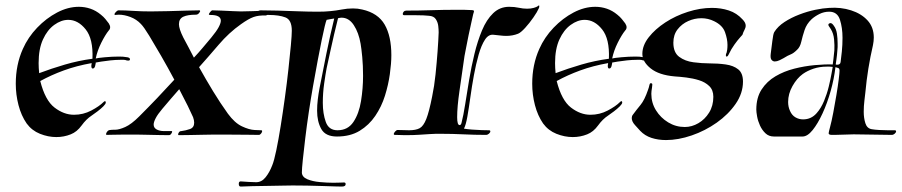

<svg xmlns="http://www.w3.org/2000/svg" viewBox="-20 -496 3315 706"><path d="M187 8Q157 8 127 -4Q97 -16 78 -42Q58 -71 48 -109.5Q38 -148 38 -188Q38 -258 64 -316Q83 -359 116.5 -394Q150 -429 190 -450Q230 -471 270 -471Q292 -471 312.5 -464Q333 -457 351 -442Q361 -434 367.5 -426Q374 -418 380 -410Q385 -402 385 -396Q385 -389 380 -384Q367 -368 352.5 -339Q338 -310 332 -281Q339 -283 366 -285.5Q393 -288 418 -288Q426 -288 432.5 -287.5Q439 -287 444 -286Q458 -285 458 -278Q458 -271 445 -274Q441 -276 435 -276Q429 -276 422 -276Q406 -276 386.5 -274Q367 -272 352 -269.5Q337 -267 332 -266Q332 -262 331 -259Q329 -244 321 -244Q315 -244 316 -257Q317 -259 317 -264Q261 -254 214.5 -237Q168 -220 128 -198Q146 -127 180.5 -100.5Q215 -74 252 -74Q286 -74 315.5 -89.5Q345 -105 361 -121Q364 -124 366 -124Q369 -124 369 -119Q369 -114 360 -105Q351 -96 338.5 -86.5Q326 -77 317 -71Q297 -58 280 -34.5Q263 -11 240 -2Q215 8 187 8ZM124 -227Q169 -244 218.5 -258.5Q268 -273 320 -280Q323 -353 295 -388Q267 -423 231 -423Q205 -423 179.5 -404.5Q154 -386 138 -351Q122 -316 122 -264Q122 -255 122.5 -246Q123 -237 124 -227Z M601 1Q588 1 563 0.5Q538 0 516 -0.5Q494 -1 489 -1H428Q409 -1 394.5 -0.5Q380 0 372 0Q370 0 370 -3Q370 -7 374.5 -12.5Q379 -18 385 -18Q390 -19 404 -19Q418 -19 440.5 -29Q463 -39 492 -68Q527 -103 558 -135.5Q589 -168 621 -203Q597 -248 572.5 -290.5Q548 -333 528.5 -365Q509 -397 498 -408Q482 -425 459.5 -433.5Q437 -442 417 -442Q413 -442 409.5 -441.5Q406 -441 404 -441Q401 -441 401 -443Q401 -447 406.5 -452.5Q412 -458 416 -458Q440 -458 470 -456Q500 -454 534 -454Q562 -454 598 -455Q634 -456 666 -457Q698 -458 713 -458Q716 -458 716 -455Q716 -453 711.5 -447.5Q707 -442 700 -442Q670 -442 654 -434.5Q638 -427 638 -407Q638 -390 654 -358Q664 -340 673.5 -321.5Q683 -303 693 -284Q710 -302 725.5 -320.5Q741 -339 757 -358Q776 -381 784 -396Q792 -411 792 -420Q792 -441 754 -441Q748 -441 748 -443Q748 -446 753 -452Q758 -458 761 -458Q772 -458 794 -457Q816 -456 837 -455Q858 -454 866 -454Q886 -454 909 -455Q932 -456 950 -456.5Q968 -457 972 -457Q975 -457 975 -455Q975 -451 968 -445Q961 -439 956 -439Q931 -440 912.5 -433.5Q894 -427 866 -407Q822 -376 784 -331.5Q746 -287 712 -249Q737 -204 763.5 -160.5Q790 -117 818 -78Q843 -44 869.5 -31.5Q896 -19 916 -18Q936 -17 941 -17Q944 -17 944 -14Q944 -10 940 -5Q936 0 932 0Q924 0 891 -0.5Q858 -1 824 -1H759Q753 -1 728.5 -0.5Q704 0 677.5 0.5Q651 1 637 1Q635 1 635 -2Q635 -5 638 -9.5Q641 -14 647 -14Q663 -16 678.5 -21.5Q694 -27 694 -45Q694 -54 690 -65Q684 -79 670.5 -106.5Q657 -134 639 -168Q624 -151 608.5 -133Q593 -115 577 -96Q560 -76 552.5 -61.5Q545 -47 545 -38Q545 -26 556 -20Q567 -14 583 -14H611Q613 -14 613 -12Q613 -9 609.5 -4Q606 1 601 1Z M865 190Q858 190 858 180Q858 171 865 171Q882 172 895 173Q908 174 922 174Q942 174 956.5 156Q971 138 981 112Q988 95 996 56.5Q1004 18 1012 -32Q1020 -82 1027.5 -136.5Q1035 -191 1040.5 -241Q1046 -291 1049.5 -329Q1053 -367 1053 -383Q1053 -423 1029.5 -432Q1006 -441 969 -441H935Q922 -441 922 -446Q922 -451 927.5 -454.5Q933 -458 938 -458L1001 -457Q1036 -456 1075.5 -454.5Q1115 -453 1149 -453Q1162 -453 1173 -453.5Q1184 -454 1194 -455Q1216 -457 1236.5 -461Q1257 -465 1278 -465Q1296 -465 1312 -461Q1370 -448 1394.5 -405.5Q1419 -363 1419 -293Q1419 -263 1413.5 -223.5Q1408 -184 1395.5 -144Q1383 -104 1360 -70Q1337 -36 1302.5 -15Q1268 6 1219 6Q1177 6 1161.5 -21.5Q1146 -49 1146 -89Q1146 -109 1148.5 -130Q1151 -151 1155 -172Q1166 -229 1180 -298Q1194 -367 1209 -428Q1201 -427 1194 -425.5Q1187 -424 1181 -423Q1176 -412 1163 -349Q1150 -286 1131 -179Q1123 -134 1115.5 -84Q1108 -34 1102.5 12Q1097 58 1093.5 91.5Q1090 125 1090 139Q1091 155 1110 163Q1129 171 1156 173.5Q1183 176 1206 176Q1219 176 1229.5 175.5Q1240 175 1244 175H1245Q1251 175 1251 181Q1251 190 1237 190Q1232 190 1212.5 189.5Q1193 189 1166 188Q1139 187 1109.5 186.5Q1080 186 1056 186Q1048 186 1023 186.5Q998 187 967 187.5Q936 188 908 188.5Q880 189 866 190ZM1221 -17Q1259 -17 1279.5 -47.5Q1300 -78 1307.5 -124.5Q1315 -171 1315 -217Q1315 -255 1312 -286.5Q1309 -318 1306 -335Q1299 -376 1281 -403.5Q1263 -431 1236 -431Q1231 -431 1223 -429Q1207 -365 1196.5 -316Q1186 -267 1181 -245Q1177 -224 1172 -189Q1167 -154 1167 -118Q1167 -78 1178 -47.5Q1189 -17 1221 -17Z M1469 1Q1461 1 1452 0.5Q1443 0 1432 0H1431Q1428 0 1428 -3Q1428 -7 1433 -12.5Q1438 -18 1442 -18Q1455 -18 1465.5 -17.5Q1476 -17 1484 -17Q1509 -17 1523 -24.5Q1537 -32 1547.5 -58.5Q1558 -85 1569 -141Q1577 -179 1581.5 -222.5Q1586 -266 1589 -307Q1592 -348 1593 -377Q1593 -387 1591.5 -400.5Q1590 -414 1582.5 -425.5Q1575 -437 1557 -438Q1539 -440 1511 -440Q1483 -440 1467 -440Q1461 -440 1461 -445Q1461 -449 1464.5 -453Q1468 -457 1474 -457Q1520 -457 1565.5 -458.5Q1611 -460 1657 -460Q1671 -460 1685 -460Q1699 -460 1712 -459Q1723 -459 1723 -455Q1723 -453 1722 -450.5Q1721 -448 1720 -444Q1718 -434 1713 -412.5Q1708 -391 1703 -366.5Q1698 -342 1694 -321Q1690 -300 1688 -290Q1678 -220 1669.5 -161.5Q1661 -103 1661 -65Q1661 -36 1670 -36Q1675 -36 1677 -44Q1684 -71 1690.5 -112.5Q1697 -154 1705 -202Q1713 -250 1724.5 -297.5Q1736 -345 1752.5 -384.5Q1769 -424 1793.5 -447.5Q1818 -471 1852 -471Q1872 -471 1887.5 -467.5Q1903 -464 1918 -464Q1932 -464 1942.5 -467Q1953 -470 1957 -473Q1960 -476 1962 -476Q1963 -476 1963 -473Q1963 -468 1961 -465Q1956 -453 1941.5 -432Q1927 -411 1911 -393.5Q1895 -376 1885 -372Q1875 -368 1864 -366Q1853 -364 1842 -364Q1831 -364 1819.5 -365.5Q1808 -367 1796 -368Q1777 -371 1763.5 -350.5Q1750 -330 1740 -295Q1730 -260 1722.5 -219Q1715 -178 1709.5 -138Q1704 -98 1698.5 -67Q1693 -36 1686 -23Q1697 -21 1715.5 -19.5Q1734 -18 1751.5 -17.5Q1769 -17 1777 -17H1778Q1783 -17 1783 -13Q1783 -9 1778 -4.5Q1773 0 1767 0Q1725 0 1684.5 -2Q1644 -4 1603 -4Q1593 -4 1582.5 -4Q1572 -4 1561 -3Q1542 -2 1522 -0.5Q1502 1 1469 1Z M2086 8Q2056 8 2026 -4Q1996 -16 1977 -42Q1957 -71 1947 -109.5Q1937 -148 1937 -188Q1937 -258 1963 -316Q1982 -359 2015.5 -394Q2049 -429 2089 -450Q2129 -471 2169 -471Q2191 -471 2211.5 -464Q2232 -457 2250 -442Q2260 -434 2266.5 -426Q2273 -418 2279 -410Q2284 -402 2284 -396Q2284 -389 2279 -384Q2266 -368 2251.5 -339Q2237 -310 2231 -281Q2238 -283 2265 -285.5Q2292 -288 2317 -288Q2325 -288 2331.5 -287.5Q2338 -287 2343 -286Q2357 -285 2357 -278Q2357 -271 2344 -274Q2340 -276 2334 -276Q2328 -276 2321 -276Q2305 -276 2285.5 -274Q2266 -272 2251 -269.5Q2236 -267 2231 -266Q2231 -262 2230 -259Q2228 -244 2220 -244Q2214 -244 2215 -257Q2216 -259 2216 -264Q2160 -254 2113.5 -237Q2067 -220 2027 -198Q2045 -127 2079.5 -100.5Q2114 -74 2151 -74Q2185 -74 2214.5 -89.5Q2244 -105 2260 -121Q2263 -124 2265 -124Q2268 -124 2268 -119Q2268 -114 2259 -105Q2250 -96 2237.5 -86.5Q2225 -77 2216 -71Q2196 -58 2179 -34.5Q2162 -11 2139 -2Q2114 8 2086 8ZM2023 -227Q2068 -244 2117.5 -258.5Q2167 -273 2219 -280Q2222 -353 2194 -388Q2166 -423 2130 -423Q2104 -423 2078.5 -404.5Q2053 -386 2037 -351Q2021 -316 2021 -264Q2021 -255 2021.5 -246Q2022 -237 2023 -227Z M2429 19Q2400 19 2375.5 11Q2351 3 2334 -15Q2327 -23 2315 -36Q2303 -49 2303 -62Q2303 -69 2307 -74Q2321 -93 2335.5 -110.5Q2350 -128 2363 -166Q2366 -174 2368 -183.5Q2370 -193 2377 -189Q2380 -188 2377.5 -174Q2375 -160 2375 -151Q2375 -118 2392 -90.5Q2409 -63 2437 -46Q2465 -29 2498 -29Q2524 -29 2548 -43Q2572 -57 2587.5 -82Q2603 -107 2603 -140Q2603 -165 2588 -179.5Q2573 -194 2550.5 -201Q2528 -208 2503.5 -211Q2479 -214 2461 -215Q2403 -220 2372.5 -244.5Q2342 -269 2342 -298Q2342 -329 2365.5 -359Q2389 -389 2426.5 -413.5Q2464 -438 2509.5 -452.5Q2555 -467 2598 -467Q2631 -467 2660 -457.5Q2689 -448 2710 -425Q2722 -413 2722 -402Q2722 -394 2717.5 -386Q2713 -378 2710 -368Q2710 -368 2701 -358Q2692 -348 2680.5 -332Q2669 -316 2660 -297Q2656 -288 2652 -288Q2649 -288 2649 -293Q2649 -297 2652 -303Q2653 -306 2654 -313.5Q2655 -321 2655 -331Q2655 -352 2646 -377.5Q2637 -403 2606 -418Q2584 -429 2559 -429Q2534 -429 2510.5 -418.5Q2487 -408 2471.5 -388Q2456 -368 2456 -339Q2456 -303 2477.5 -287Q2499 -271 2530 -267Q2561 -263 2587 -263Q2620 -263 2648.5 -259Q2677 -255 2694.5 -241Q2712 -227 2712 -196Q2712 -153 2685 -114Q2658 -75 2615.5 -45Q2573 -15 2523.5 2Q2474 19 2429 19Z M2826 6Q2807 6 2794.5 -6Q2782 -18 2774.5 -34.5Q2767 -51 2764 -67.5Q2761 -84 2761 -93Q2761 -137 2780.5 -167Q2800 -197 2831.5 -215.5Q2863 -234 2900.5 -243.5Q2938 -253 2975.5 -256.5Q3013 -260 3042 -259Q3042 -259 3044.5 -278Q3047 -297 3048 -311Q3049 -329 3047 -351Q3045 -373 3035 -389Q3033 -392 3028 -399.5Q3023 -407 3030 -410Q3031 -411 3034 -411Q3040 -411 3047 -400Q3055 -389 3057.5 -372Q3060 -355 3060 -336Q3060 -329 3060 -323Q3060 -317 3059 -310Q3058 -294 3055.5 -276.5Q3053 -259 3053 -259Q3055 -258 3058 -258Q3070 -258 3071 -268Q3073 -282 3075.5 -306.5Q3078 -331 3078 -357Q3078 -394 3068.5 -423.5Q3059 -453 3029 -453Q3010 -453 2993 -444.5Q2976 -436 2964 -425Q2946 -408 2938.5 -385.5Q2931 -363 2926.5 -343Q2922 -323 2911 -313Q2898 -300 2887.5 -296Q2877 -292 2861 -282Q2856 -279 2846.5 -274.5Q2837 -270 2829 -270Q2822 -270 2817 -276Q2812 -282 2814 -298Q2817 -320 2820 -345.5Q2823 -371 2827 -378Q2840 -399 2864.5 -415Q2889 -431 2919 -442.5Q2949 -454 2978 -460Q3007 -466 3029 -467Q3072 -470 3109.5 -458Q3147 -446 3170 -421Q3193 -396 3193 -358Q3193 -345 3190 -330Q3180 -287 3173 -243.5Q3166 -200 3162 -156Q3161 -146 3158.5 -126Q3156 -106 3156 -85Q3156 -62 3162 -43Q3168 -24 3185 -21Q3196 -19 3213 -18Q3230 -17 3245.5 -17Q3261 -17 3269 -17H3270Q3275 -17 3275 -13Q3275 -9 3270 -4.5Q3265 0 3259 0Q3224 0 3189 -1Q3154 -2 3119 -2Q3102 -2 3084.5 -1Q3067 0 3049 0H3039Q3027 0 3027 -6Q3027 -9 3028.5 -14.5Q3030 -20 3032 -28Q3038 -50 3044 -82Q3050 -114 3055.5 -146.5Q3061 -179 3064 -203.5Q3067 -228 3067 -235V-237Q3067 -244 3062 -246Q3057 -248 3052 -249Q3047 -206 3034.5 -161.5Q3022 -117 3004.5 -79Q2987 -41 2968 -17.5Q2949 6 2931 6ZM2933 -57Q2963 -57 2983 -80Q2999 -98 3010 -124.5Q3021 -151 3027.5 -178Q3034 -205 3037.5 -225Q3041 -245 3042 -250Q3036 -251 3030.5 -251Q3025 -251 3020 -251Q2994 -251 2971.5 -243.5Q2949 -236 2932 -224Q2910 -208 2894 -179.5Q2878 -151 2878 -121Q2878 -103 2885 -88Q2892 -72 2905 -64.5Q2918 -57 2933 -57Z"/></svg>

Font: Tapestry
Style: Regular
Weight: 400
Designer: Robert E. Leuschke
Foundry: Robert E. Leuschke
Version: Version 1.010; ttfautohint (v1.8.4.7-5d5b)